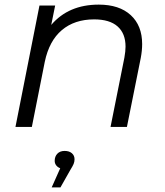

<svg xmlns="http://www.w3.org/2000/svg" viewBox="-20 -550 717 832"><path d="M596 -359Q596 -331 590 -299L530 0H459L519 -300Q524 -328 524 -348Q524 -405 489.5 -435.5Q455 -466 388 -466Q303 -466 248 -419.5Q193 -373 174 -282L118 0H47L151 -526H219L202 -442Q277 -530 408 -530Q497 -530 546.5 -484.5Q596 -439 596 -359ZM303 140Q303 151 299 160.5Q295 170 285 186L242 262H204L241 179Q230 175 223.5 166.5Q217 158 217 147Q217 128 228.5 116Q240 104 260 104Q280 104 291.5 114Q303 124 303 140Z"/></svg>

Font: Montserrat Alternates
Style: Italic
Weight: 400
Italic angle: -11.3°
Designer: Julieta Ulanovsky
Foundry: Julieta Ulanovsky
Version: Version 7.200